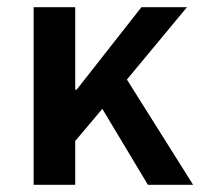

<svg xmlns="http://www.w3.org/2000/svg" viewBox="-20 -511 562 531"><path d="M73 0V-491H188V-263H192L371 -491H497L331 -291L514 0H389L263 -210L188 -121V0Z"/></svg>

Font: Source Sans Pro SemiBold
Style: Regular
Weight: 600
Designer: Paul D. Hunt
Foundry: Adobe Systems Incorporated
Version: Version 2.045;hotconv 1.0.109;makeotfexe 2.5.65596